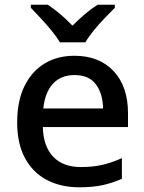

<svg xmlns="http://www.w3.org/2000/svg" viewBox="-20 -786 614 816"><path d="M296 -549Q402 -549 463 -483.5Q524 -418 524 -305V-246H162Q164 -164 206 -120Q248 -76 324 -76Q375 -76 415.5 -85.5Q456 -95 498 -114V-26Q457 -8 415.5 1Q374 10 317 10Q239 10 179.5 -21Q120 -52 86.5 -113.5Q53 -175 53 -266Q53 -356 83.5 -419Q114 -482 168.5 -515.5Q223 -549 296 -549ZM297 -467Q239 -467 205 -430Q171 -393 164 -325H418Q417 -388 387.5 -427.5Q358 -467 297 -467ZM235 -606Q221 -629 199 -656Q177 -683 153 -708.5Q129 -734 111 -753V-766H183Q236 -731 288 -677Q315 -704 341.5 -726.5Q368 -749 395 -766H468V-753Q449 -734 424.5 -708.5Q400 -683 378 -656Q356 -629 343 -606Z"/></svg>

Font: Noto Sans Lao Looped Medium
Style: Regular
Weight: 500
Designer: Mark Frömberg, Ben Mitchell
Foundry: The Fontpad Ltd
Version: Version 1.002; ttfautohint (v1.8.4.7-5d5b)